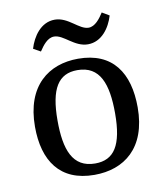

<svg xmlns="http://www.w3.org/2000/svg" viewBox="-71 -641 610 709"><g transform="rotate(-10 234.0 -287.0)"><path d="M341 -203C341 -83 308 -33 237 -33C152 -33 127 -104 127 -213C127 -333 160 -384 231 -384C316 -384 341 -313 341 -203ZM41 -205C41 -77 98 8 227 8C338 8 427 -57 427 -210C427 -339 371 -425 241 -425C131 -425 41 -359 41 -205ZM384 -562 357 -578C343 -556 324 -531 300 -531C264 -531 232 -582 181 -582C129 -582 97 -534 84 -490L111 -475C125 -496 143 -521 168 -521C204 -521 236 -471 287 -471C339 -471 371 -518 384 -562Z"/></g></svg>

Font: Yrsa
Style: Regular
Weight: 400
Designer: Anna Giedrys (Yrsa+Rasa design), David Brezina (Yrsa art-direction, Rasa art-direction, design)
Foundry: Rosetta Type Foundry
Version: Version 1.001;PS 1.1;hotconv 1.0.88;makeotf.lib2.5.647800